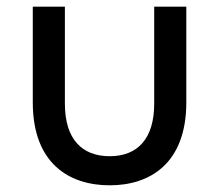

<svg xmlns="http://www.w3.org/2000/svg" viewBox="-20 -548 655 574"><path d="M308 6C428 6 537 -59 537 -242V-528H441V-238C441 -133 391 -81 308 -81C225 -81 174 -132 174 -238V-528H78V-242C78 -59 187 6 308 6Z"/></svg>

Font: Chess Sans Medium
Style: Regular
Weight: 500
Designer: Wolf Bōese
Foundry: Wolf Bōese
Version: Version 7.223;Glyphs 3.3 (3306)